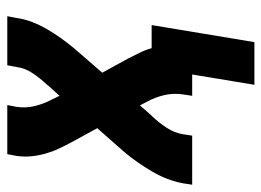

<svg xmlns="http://www.w3.org/2000/svg" viewBox="-118 -442 735 540"><g transform="rotate(-90 250.0 -172.5)"><path d="M281 175 310 0H250L254 -26Q258 -53 252 -78.5Q246 -104 234 -126L223 -147L196 -116Q195 -115 194 -114Q193 -113 192 -112Q174 -93 160 -71.5Q146 -50 142 -26L138 0H0L4 -26Q8 -48 16.5 -70Q25 -92 37 -112.5Q49 -133 62.5 -152.5Q76 -172 92 -191L159 -267L119 -340Q110 -357 101.5 -375Q93 -393 87.5 -412.5Q82 -432 80 -452.5Q78 -473 81 -494L86 -520H224L219 -494Q215 -467 221.5 -441.5Q228 -416 240 -394L250 -373L278 -404Q279 -405 279.5 -406Q280 -407 281 -408Q299 -427 313.5 -448.5Q328 -470 331 -494L336 -520H474L469 -494Q466 -472 457.5 -450Q449 -428 437 -407.5Q425 -387 411 -367.5Q397 -348 381 -329L315 -253L355 -180Q363 -164 371 -148Q379 -132 384 -114H449L401 175Z"/></g></svg>

Font: Iosevka Curly Heavy
Style: Italic
Weight: 900
Italic angle: -9°
Monospace: yes
Designer: Belleve Invis
Foundry: Belleve Invis
Version: Version 22.1.2; ttfautohint (v1.8.4)